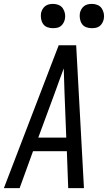

<svg xmlns="http://www.w3.org/2000/svg" viewBox="-32 -968 556 988"><path d="M-12 0 270 -735H360L400 0H319L312 -190H138L69 0ZM309 -260 300 -490Q299 -522 298 -553.5Q297 -585 296 -616Q285 -585 273 -553.5Q261 -522 250 -490L165 -260ZM440 -823Q425 -823 411.5 -828Q398 -833 390 -844.5Q382 -856 379.5 -870.5Q377 -885 379 -900Q381 -910 386.5 -920Q392 -930 400.5 -936.5Q409 -943 419.5 -945.5Q430 -948 441 -948Q456 -948 469.5 -942.5Q483 -937 491 -925.5Q499 -914 502 -899.5Q505 -885 502 -870Q500 -860 494.5 -850Q489 -840 480.5 -833.5Q472 -827 461.5 -825Q451 -823 440 -823ZM240 -823Q225 -823 211.5 -828Q198 -833 190 -844.5Q182 -856 179.5 -870.5Q177 -885 179 -900Q181 -910 186.5 -920Q192 -930 200.5 -936.5Q209 -943 219.5 -945.5Q230 -948 241 -948Q256 -948 269.5 -942.5Q283 -937 291 -925.5Q299 -914 302 -899.5Q305 -885 302 -870Q300 -860 294.5 -850Q289 -840 280.5 -833.5Q272 -827 261.5 -825Q251 -823 240 -823Z"/></svg>

Font: Iosevka SS18
Style: Italic
Weight: 400
Italic angle: -9°
Monospace: yes
Designer: Belleve Invis
Foundry: Belleve Invis
Version: Version 25.1.1; ttfautohint (v1.8.4)